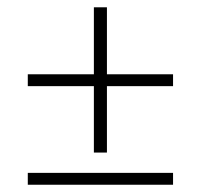

<svg xmlns="http://www.w3.org/2000/svg" viewBox="-20 -509 558 534"><path d="M57.3 4.8V-28.2H461.3V4.8ZM241.1 -84.7V-269.4H57.3V-302.4H241.1V-488.7H277.4V-302.4H461.3V-269.4H277.4V-84.7Z"/></svg>

Font: Playfair 5pt SemiExpanded Light SemiBold
Style: Regular
Weight: 600
Version: Version 2.001;gftools[0.9.30]